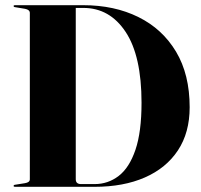

<svg xmlns="http://www.w3.org/2000/svg" viewBox="-20 -720 776 740"><path d="M32.5 -3.5Q32.5 -7.5 38.5 -8L76 -14Q95 -17 95 -29V-670Q95 -682.5 76.5 -686L37.5 -692.5Q32.5 -693 32.5 -697Q32.5 -700 37.5 -700H300.5Q421 -700 513.5 -654.2Q606 -608.5 658.5 -520.8Q711 -433 711 -306.5Q711 -209 665.8 -140.5Q620.5 -72 538.2 -36Q456 0 344.5 0H37.5Q32.5 0 32.5 -3.5ZM344.5 -10.5Q396.5 -10.5 437.5 -42Q478.5 -73.5 502 -142.5Q525.5 -211.5 525.5 -324Q525.5 -504.5 464.2 -597Q403 -689.5 301 -689.5H272V-29Q272 -10.5 292.5 -10.5Z"/></svg>

Font: Fraunces 144pt
Style: Bold
Weight: 700
Version: Version 1.000;[b76b70a41]